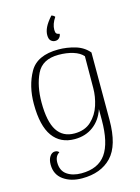

<svg xmlns="http://www.w3.org/2000/svg" viewBox="-139 -790 808 1105"><g transform="rotate(-15 265.5 -237.5)"><path d="M300 -700Q275 -663 275 -629Q275 -613 280.5 -607Q286 -601 299 -599Q299 -587 289.5 -576.5Q280 -566 265 -566Q250 -566 239 -576Q228 -586 228 -610Q228 -632 239.5 -656Q251 -680 280 -713Q294 -709 300 -700ZM54 115Q54 85 66.5 66.5Q79 48 97 48Q113 48 121 59Q94 75 94 113Q94 162 127.5 185.5Q161 209 213 209Q313 209 359 144Q405 79 405 -58V-122Q385 -61 338.5 -26Q292 9 227 9Q142 9 96.5 -54Q51 -117 51 -247Q51 -354 96 -434Q141 -514 268 -514Q318 -514 367.5 -499.5Q417 -485 448 -448V-46Q448 106 385 172Q322 238 210 238Q143 238 98.5 206Q54 174 54 115ZM405 -247 406 -437Q386 -460 347.5 -472Q309 -484 261 -484Q164 -484 130 -413Q96 -342 96 -244Q96 -130 130.5 -76.5Q165 -23 234 -23Q296 -23 334 -58.5Q372 -94 388.5 -145.5Q405 -197 405 -247Z"/></g></svg>

Font: Arima Madurai ExtraLight
Style: Regular
Weight: 275
Designer: Joana Correia and Natanael Gama
Foundry: NDISCOVER
Version: Version 1.019